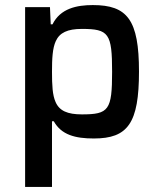

<svg xmlns="http://www.w3.org/2000/svg" viewBox="-20 -538 628 757"><path d="M79 -510V199H185V-60H192C222 -6 277 8 350 8C484 8 528 -52 528 -256C528 -460 482 -518 346 -518C283 -518 218 -505 187 -442H180L177 -510ZM303 -87C246 -87 214 -101 199 -136C187 -163 185 -201 185 -255C185 -307 187 -348 200 -376C215 -409 246 -424 303 -424C409 -424 422 -406 422 -255C422 -104 409 -87 303 -87Z"/></svg>

Font: Saira UNSAM Medium
Style: Regular
Weight: 500
Designer: Hector Gatti with collaboration of the Omnibus-Type team
Foundry: Omnibus-Type
Version: Version 0.072;PS 000.072;hotconv 1.0.88;makeotf.lib2.5.64775